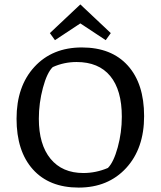

<svg xmlns="http://www.w3.org/2000/svg" viewBox="-20 -835 728 870"><path d="M336.5 15Q203 15 129 -67.5Q55 -150 55 -297Q55 -444 136 -532Q217 -620 351 -620Q485 -620 559 -538Q633 -456 633 -309Q633 -162 551.5 -73.5Q470 15 336.5 15ZM156 -297Q156 -180 209 -115.5Q262 -51 358 -51Q415 -51 469 -74Q495 -100 513.5 -167.5Q532 -235 532 -306Q532 -427 479.5 -490.5Q427 -554 327 -554Q270 -554 219 -531Q193 -506 174.5 -437Q156 -368 156 -297ZM229 -653 206 -685 344 -815 482 -685 459 -653 344 -729Z"/></svg>

Font: Galdeano
Style: Regular
Weight: 400
Designer: Dario Manuel Muhafara
Foundry: Dario Manuel Muhafara
Version: Version 1.001